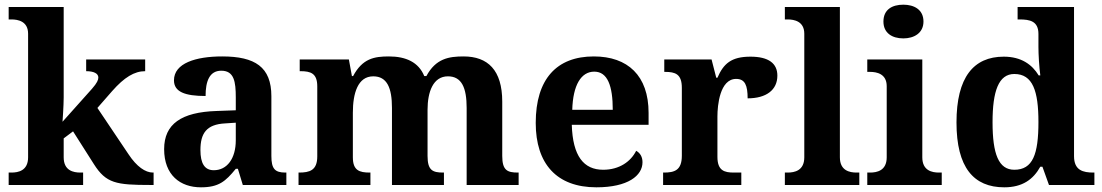

<svg xmlns="http://www.w3.org/2000/svg" viewBox="-20 -790 4708 820"><path d="M17 0H335V-53H323C294 -53 252 -61 252 -118V-199L292 -229L381 -89C433 -7 476 0 622 0H636V-53H633C601 -53 564 -78 529 -131L396 -329L459 -401C511 -460 554 -486 600 -486V-536H348V-486C381 -486 400 -476 400 -459C400 -449 395 -436 373 -411L247 -270C247 -270 252 -338 252 -374V-760H17V-707H29C57 -707 100 -699 100 -646V-118C100 -61 58 -53 29 -53H17Z M838 10C914 10 943 -15 987 -69H996L1017 0H1203V-53H1199C1154 -53 1139 -69 1139 -124V-379C1139 -504 1069 -549 929 -549C816 -549 723 -520 723 -447C723 -398 769 -380 858 -380C858 -442 874 -488 925 -488C980 -488 987 -441 987 -374V-319L905 -316C755 -311 681 -261 681 -153C681 -42 750 10 838 10ZM893 -63C854 -63 836 -92 836 -149C836 -221 862 -259 942 -263L987 -266V-191C987 -113 950 -63 893 -63Z M1255 0H1562V-53H1559C1515 -53 1487 -62 1487 -118V-309C1487 -391 1508 -464 1574 -464C1633 -464 1654 -415 1654 -329V0H1876V-53H1873C1828 -53 1806 -62 1806 -124V-321C1806 -398 1830 -464 1893 -464C1952 -464 1973 -415 1973 -329V0H2195V-53H2192C2147 -53 2125 -62 2125 -124V-356C2125 -491 2063 -549 1960 -549C1897 -549 1841 -540 1801 -465H1792C1768 -524 1714 -549 1641 -549C1578 -549 1528 -540 1488 -465H1483L1470 -536H1260V-486H1263C1307 -486 1335 -477 1335 -421V-122C1335 -62 1302 -53 1257 -53H1255Z M2527 10C2662 10 2724 -40 2724 -97C2724 -119 2715 -136 2697 -146C2674 -100 2625 -65 2556 -65C2473 -65 2426 -123 2422 -257H2750V-308C2750 -467 2661 -549 2516 -549C2358 -549 2268 -453 2268 -265C2268 -91 2357 10 2527 10ZM2597 -321H2424C2427 -427 2462 -484 2518 -484C2575 -484 2597 -423 2597 -321Z M2812 0H3146V-53H3114C3074 -53 3044 -61 3044 -120V-293C3044 -339 3054 -453 3124 -453C3162 -453 3173 -425 3173 -370C3253 -370 3300 -406 3300 -467C3300 -519 3263 -548 3185 -548C3103 -548 3070 -518 3044 -458H3039L3019 -536H2817V-483H2820C2864 -483 2892 -474 2892 -415V-125C2892 -62 2860 -53 2815 -53H2812Z M3332 0H3650V-53H3638C3609 -53 3567 -61 3567 -118V-760H3332V-707H3344C3372 -707 3415 -699 3415 -646V-118C3415 -61 3373 -53 3344 -53H3332Z M3838 -626C3884 -626 3924 -649 3924 -698C3924 -749 3884 -770 3838 -770C3790 -770 3753 -749 3753 -698C3753 -649 3790 -626 3838 -626ZM3684 0H4002V-53H3990C3961 -53 3919 -61 3919 -118V-536H3684V-483H3696C3724 -483 3767 -475 3767 -422V-118C3767 -61 3725 -53 3696 -53H3684Z M4269 10C4347 10 4393 -24 4423 -78H4432L4460 0H4654V-53H4650C4606 -53 4567 -62 4567 -123V-760H4326V-707H4334C4378 -707 4415 -700 4415 -645V-590C4415 -558 4418 -505 4423 -468H4416C4388 -514 4342 -548 4267 -548C4138 -548 4065 -460 4065 -267C4065 -75 4138 10 4269 10ZM4312 -65C4245 -65 4219 -132 4219 -268C4219 -401 4245 -474 4312 -474C4391 -474 4415 -401 4415 -269C4415 -131 4391 -65 4312 -65Z"/></svg>

Font: Noto Nastaliq Urdu
Style: Bold
Weight: 700
Designer: Monotype Design Team (Patrick Giasson: type design, Kamal Mansour: OpenType code, Glenda Bellarosa). Updated by Simon Co
Foundry: Monotype Imaging Inc., Simon Cozens
Version: Version 3.009